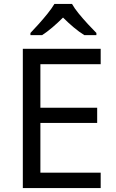

<svg xmlns="http://www.w3.org/2000/svg" viewBox="-20 -964 596 984"><path d="M496 0H97V-714H496V-635H187V-412H478V-334H187V-79H496ZM349 -944Q361 -922 383.5 -894.5Q406 -867 430.5 -840.5Q455 -814 474 -795V-784H412Q386 -800 358 -823.5Q330 -847 303 -874Q276 -847 249 -824Q222 -801 196 -784H136V-795Q155 -815 178.5 -841Q202 -867 224 -894.5Q246 -922 259 -944Z"/></svg>

Font: Noto Sans NKo
Style: Regular
Weight: 400
Designer: Monotype Design Team
Foundry: Monotype Imaging Inc.
Version: Version 2.003; ttfautohint (v1.8.4.7-5d5b)